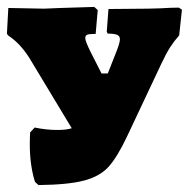

<svg xmlns="http://www.w3.org/2000/svg" viewBox="-21 -528 545 554"><path d="M504 -500 496 -426Q481 -409 469.5 -391Q458 -373 444 -343L345 -133Q317 -74 292 -46.5Q267 -19 221.5 -7Q176 5 90 6L80 -3Q65 -51 65 -111Q65 -134 66 -146L79 -160Q113 -153 144 -153Q171 -153 186 -158L63 -362Q36 -404 2 -426L-1 -431L3 -505L106 -503L154 -505L251 -508L261 -499L255 -430H248Q235 -430 230 -427.5Q225 -425 225 -418Q225 -409 241 -377L272 -316H290L316 -382Q325 -405 325 -415Q325 -424 317 -427.5Q309 -431 290 -431L287 -436L292 -502L406 -503L442 -504Q474 -506 495 -506Z"/></svg>

Font: Alegreya SC Black
Style: Regular
Weight: 900
Designer: Juan Pablo del Peral
Foundry: Huerta Tipografica
Version: Version 2.007; ttfautohint (v1.6)